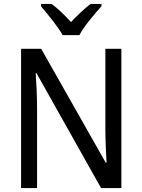

<svg xmlns="http://www.w3.org/2000/svg" viewBox="-20 -1030 730 984"><path d="M301 -850H387C410 -895 465 -959 500 -998V-1010H444C409 -982 379 -954 344 -917C312 -952 276 -987 244 -1010H190V-998C225 -956 277 -894 301 -850ZM602 -66V-780H520V-368C520 -313 524 -238 526 -196H522L191 -780H88V-66H170V-479C170 -541 166 -605 163 -655H167L498 -66Z"/></svg>

Font: Noto Sans Malayalam UI SemiCondensed
Style: Regular
Weight: 400
Width: 4
Designer: Jelle Bosma - Monotype Design Team
Foundry: Monotype Imaging Inc.
Version: Version 2.104